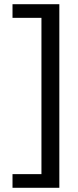

<svg xmlns="http://www.w3.org/2000/svg" viewBox="-20 -744 370 907"><path d="M39.1 78.6H175.8V-659.7H39.1V-724.1H260.3V143.1H39.1Z"/></svg>

Font: Oxygen-Regular
Style: Regular
Weight: 400
Designer: Vernon Adams
Foundry: Vernon Adams
Version: Version Release 0.2.3 webfont; ttfautohint (v0.93.3-1d66) -l